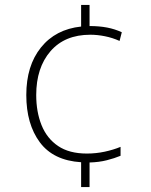

<svg xmlns="http://www.w3.org/2000/svg" viewBox="-20 -744 610 774"><path d="M341 -639Q380 -639 411.5 -633Q443 -627 471 -614L462 -579Q433 -592 402.5 -598Q372 -604 344 -604Q241 -604 183.5 -537.5Q126 -471 126 -361Q126 -293 147.5 -239.5Q169 -186 214 -155.5Q259 -125 330 -125Q367 -125 402 -132.5Q437 -140 466 -152V-116Q442 -106 410.5 -98Q379 -90 341 -89V10H307V-90Q195 -97 140.5 -170.5Q86 -244 86 -361Q86 -479 145 -552.5Q204 -626 307 -637V-724H341Z"/></svg>

Font: Noto Sans Gujarati ExtraLight
Style: Regular
Weight: 200
Designer: Jelle Bosma - Monotype Design Team, Universal Thirst
Foundry: Monotype Imaging Inc.
Version: Version 2.106; ttfautohint (v1.8.4.7-5d5b)